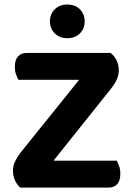

<svg xmlns="http://www.w3.org/2000/svg" viewBox="-20 -848 599 868"><path d="M76 -161.8 435.4 -608.7H480.2Q516.9 -578.5 516.9 -529.5Q516.9 -507.7 507.2 -487.1Q497.4 -466.5 481.7 -446.9L124.7 0H71.8Q57.4 -12 48 -31.9Q38.6 -51.9 38.6 -77.1Q38.6 -98.9 49.5 -120.7Q60.3 -142.5 76 -161.8ZM92.1 0 158.3 -121.5H507.5Q513.7 -111.6 518.8 -96.3Q523.9 -81.1 523.9 -62.3Q523.9 -30.7 509.7 -15.3Q495.6 0 470.9 0ZM451.9 -608.7 399.5 -487.2H63.4Q57.6 -497.1 52.3 -512.2Q47.1 -527.2 47.1 -545.7Q47.1 -577.6 61.6 -593.2Q76.1 -608.7 101.1 -608.7ZM362.8 -751.3Q362.8 -718.7 341.2 -697Q319.6 -675.3 284.1 -675.3Q249.6 -675.3 227.7 -697Q205.7 -718.7 205.7 -751.3Q205.7 -784.2 227.6 -805.9Q249.5 -827.6 283.9 -827.6Q319.9 -827.6 341.4 -805.9Q362.8 -784.2 362.8 -751.3Z"/></svg>

Font: Baloo Bhaina 2
Style: Regular
Weight: 400
Designer: Yesha Goshar, Manish Minz, Shuchita Grover and Ek Type
Foundry: Ek Type
Version: Version 1.700